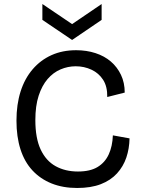

<svg xmlns="http://www.w3.org/2000/svg" viewBox="-20 -923 705 956"><path d="M364 13Q293 13 237 -9.5Q181 -32 141.5 -74.5Q102 -117 82 -179.5Q62 -242 62 -322Q62 -403 82.5 -467.5Q103 -532 142.5 -578Q182 -624 236.5 -648.5Q291 -673 359 -673Q411 -673 455.5 -658.5Q500 -644 532 -616.5Q564 -589 582.5 -550Q601 -511 601 -462L514 -440Q515 -492 493.5 -525.5Q472 -559 435.5 -576Q399 -593 357 -593Q318 -593 281.5 -577.5Q245 -562 217 -529.5Q189 -497 172.5 -446.5Q156 -396 156 -325Q156 -235 182.5 -178.5Q209 -122 257 -95.5Q305 -69 368 -69Q429 -69 466 -91.5Q503 -114 521.5 -154.5Q540 -195 542 -249L625 -234Q624 -183 609 -138.5Q594 -94 562.5 -59.5Q531 -25 482 -6Q433 13 364 13ZM191 -903 339 -803 486 -903V-824L339 -724L191 -824Z"/></svg>

Font: Bricolage Grotesque 16pt
Style: Regular
Weight: 400
Version: Version 1.001;gftools[0.9.33.dev8+g029e19f]